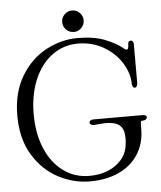

<svg xmlns="http://www.w3.org/2000/svg" viewBox="-57 -885 781 934"><g transform="rotate(-5 333.5 -418.0)"><path d="M20 -349Q20 -462 68 -541.5Q116 -621 190.5 -660.5Q265 -700 344 -700Q424 -700 478.5 -678.5Q533 -657 566 -629Q573 -623 578 -623Q588 -623 588 -650Q588 -658 592 -661.5Q596 -665 601 -665Q607 -665 611 -660.5Q615 -656 615 -648V-548V-458Q615 -447 611 -441Q607 -435 601 -435Q596 -435 592 -441Q588 -447 588 -458Q588 -505 557.5 -555.5Q527 -606 471 -639.5Q415 -673 344 -673Q273 -673 217.5 -632Q162 -591 131 -517.5Q100 -444 100 -349Q100 -254 131 -181Q162 -108 217.5 -67.5Q273 -27 344 -27Q421 -27 472.5 -64Q524 -101 532 -157Q535 -178 535 -194Q535 -239 513.5 -257.5Q492 -276 445 -276Q430 -276 390 -272H386Q377 -272 372 -276Q367 -280 367 -286Q367 -291 372.5 -295Q378 -299 388 -299H630Q638 -299 642.5 -295.5Q647 -292 647 -287Q647 -281 641 -276.5Q635 -272 624 -272Q617 -272 616 -266Q615 -260 615 -232Q615 -163 581.5 -110Q548 -57 487 -28.5Q426 0 344 0Q265 0 190.5 -39Q116 -78 68 -157Q20 -236 20 -349ZM277 -784Q277 -805 292.5 -820.5Q308 -836 330 -836Q351 -836 366.5 -820.5Q382 -805 382 -784Q382 -762 366.5 -746.5Q351 -731 330 -731Q308 -731 292.5 -746.5Q277 -762 277 -784Z"/></g></svg>

Font: Hina Mincho
Style: Regular
Weight: 400
Designer: satsuyako
Foundry: satsuyako
Version: Version 1.100